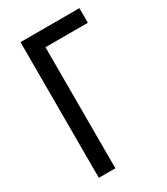

<svg xmlns="http://www.w3.org/2000/svg" viewBox="-179 -795 762 875"><g transform="rotate(-30 202.5 -357.0)"><path d="M386 -714V-637H163V0H76V-714Z"/></g></svg>

Font: Avrile Sans Condensed
Style: Regular
Weight: 400
Width: 3
Designer: Monotype Design Team
Foundry: Monotype Imaging Inc.
Version: Version 2.001;September 10, 2019;FontCreator 11.5.0.2425 64-